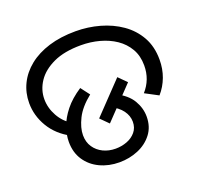

<svg xmlns="http://www.w3.org/2000/svg" viewBox="-119 -797 972 936"><g transform="rotate(-20 367.0 -329.0)"><path d="M168 -196Q102 -231 67 -289.5Q32 -348 32 -414Q32 -467 54.5 -513Q77 -559 120 -593.5Q163 -628 224.5 -647Q286 -666 364 -666Q428 -666 488.5 -649Q549 -632 597 -598.5Q645 -565 673.5 -514.5Q702 -464 702 -396Q702 -348 686.5 -306.5Q671 -265 642 -232L574 -268Q598 -295 610 -326.5Q622 -358 622 -395Q622 -445 600.5 -482Q579 -519 543 -543.5Q507 -568 461 -580.5Q415 -593 365 -593Q279 -593 222 -566.5Q165 -540 136.5 -497.5Q108 -455 108 -406Q108 -361 131.5 -318.5Q155 -276 195 -253L168 -196ZM149 -170Q149 -207 163 -246.5Q177 -286 208 -325Q239 -364 291 -398L326 -352Q271 -308 248 -261.5Q225 -215 225 -177Q225 -141 242.5 -115Q260 -89 289 -75Q318 -61 353 -61Q384 -61 412 -71.5Q440 -82 458 -103.5Q476 -125 476 -156Q476 -187 456 -214.5Q436 -242 393 -263L444 -310Q500 -282 524 -241.5Q548 -201 548 -157Q548 -104 519.5 -67Q491 -30 445.5 -11Q400 8 348 8Q293 8 247.5 -13.5Q202 -35 175.5 -75Q149 -115 149 -170ZM327 -227 479 -386 520 -345 368 -186Z"/></g></svg>

Font: loriya15
Style: Book
Weight: 400
Designer: Jelle Bosma - Monotype Design Team
Foundry: Monotype Imaging Inc.
Version: Version 2.003